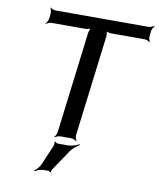

<svg xmlns="http://www.w3.org/2000/svg" viewBox="-93 -733 840 1012"><g transform="rotate(10 326.5 -227.5)"><path d="M635 -601 638 -629C639 -638 647 -653 653 -658L651 -660C645 -655 630 -649 621 -649H124C115 -649 100 -655 96 -660L94 -658C98 -653 102 -638 101 -629L98 -601C97 -592 89 -577 83 -572L85 -570C91 -575 106 -581 115 -581H295C304 -581 322 -585 327 -590L326 -592C320 -587 314 -570 313 -561L246 -20C245 -11 238 4 232 9L234 11C239 6 255 0 264 0H322C331 0 345 6 350 11L352 9C348 4 343 -11 344 -20L411 -561C412 -570 410 -587 406 -592L403 -590C408 -585 424 -581 433 -581H612C621 -581 636 -575 640 -570L642 -572C638 -577 634 -592 635 -601ZM311 40H259C253 40 244 35 241 32L238 34C240 38 240 49 238 54L191 164C185 178 169 195 159 201L162 205C171 198 193 190 207 190H232C236 190 243 194 244 196L248 194C246 192 249 183 251 180L325 70C336 53 360 34 373 27L371 23C358 31 331 40 311 40Z"/></g></svg>

Font: Gamestation Storm Oblique 
Style: Italic
Weight: 400
Designer: Jonas Hecksher
Foundry: Jonas Hecksher, Playtypeª, e-types AS
Version: Version 1.003